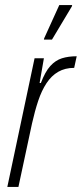

<svg xmlns="http://www.w3.org/2000/svg" viewBox="-20 -741 324 761"><path d="M9 0 117 -510H154L137 -412H142Q159 -457 179.5 -479.5Q200 -502 225.5 -510Q251 -518 284 -518L274 -472Q238 -472 211 -456.5Q184 -441 164.5 -411.5Q145 -382 131.5 -341.5Q118 -301 107 -252L53 0ZM154 -584 155 -589 215 -721H266L265 -716L186 -584Z"/></svg>

Font: Saira Condensed ExtraLight
Style: Italic
Weight: 250
Width: 3
Italic angle: -12°
Designer: Hector Gatti with collaboration of the Omnibus-Type team
Foundry: Omnibus-Type
Version: Version 1.101